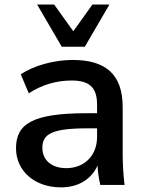

<svg xmlns="http://www.w3.org/2000/svg" viewBox="-20 -812 631 843"><path d="M248 10.7C325.7 10.7 382.3 -26.9 408.2 -85C409.7 -56.6 413.6 -28.3 420.4 0H526.9C521 -47.4 518.6 -95.7 518.6 -143.1V-341.8C518.6 -487.8 441.9 -548.8 298.3 -548.8C219.7 -548.8 127 -524.4 71.3 -485.4L106.4 -402.3C164.6 -440.4 229 -458.5 293.9 -458.5C371.1 -458.5 406.2 -429.7 406.2 -352.5V-314.9H361.3C122.1 -314.9 50.3 -268.1 50.3 -160.6C50.3 -63 130.4 10.7 248 10.7ZM271.5 -73.7C206.1 -73.7 166 -108.9 166 -163.1C166 -222.7 206.5 -248.5 362.3 -248.5H406.2V-210.9C406.2 -126 347.2 -73.7 271.5 -73.7ZM352.5 -606.9 460.4 -792H385.7L301.8 -674.8L217.8 -792H143.1L251 -606.9Z"/></svg>

Font: Winston Medium
Style: Regular
Weight: 500
Designer: Vernon Adams, Kim Jin-seong, David Berlow, Cristiano Sobral
Foundry: The Winston Project Authors
Version: Version 3.004